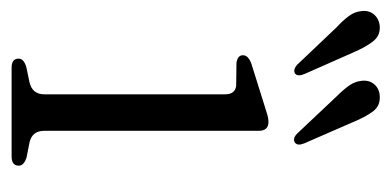

<svg xmlns="http://www.w3.org/2000/svg" viewBox="-242 -494 690 339"><g transform="rotate(90 103.5 -325.0)"><path d="M165.5 -436V-57.5Q165.5 -36 186.5 -31.5L212 -26.5Q227 -22 227 -12.5Q227 0 210.5 0H54Q38 0 38 -12.5Q38 -21.5 53 -26L79.5 -31.5Q101 -36.5 101 -57.5V-377Q101 -395 85.5 -396.5L45.5 -397Q32 -399 32 -408.5Q32 -418 47.5 -423.5L122.5 -447Q131.5 -450 138 -451.8Q144.5 -453.5 150 -453.5Q165.5 -453.5 165.5 -436ZM150 -603 187.5 -517Q192.5 -505 186.5 -500.5Q180 -495.5 171 -503.5L104.5 -574Q93 -585.5 85.5 -596Q78 -606.5 77 -619.5Q76 -632 83.8 -640.8Q91.5 -649.5 104.5 -650Q121.5 -651 131.2 -638Q141 -625 150 -603ZM27 -603.5 65 -517.5Q70 -506 65 -501Q58.5 -496 49 -504L-17.5 -574Q-29.5 -585 -37.2 -595.5Q-45 -606 -46 -618.5Q-47.5 -631 -39.8 -640Q-32 -649 -19 -650Q-2.5 -651 7.5 -638.2Q17.5 -625.5 27 -603.5Z"/></g></svg>

Font: Fraunces 72pt S050 Light
Style: Regular
Weight: 300
Version: Version 1.000; ttfautohint (v1.8.3)